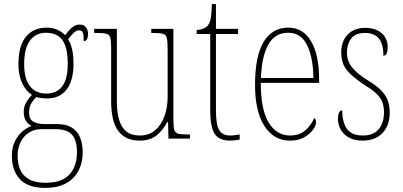

<svg xmlns="http://www.w3.org/2000/svg" viewBox="-20 -677 1967 938"><path d="M201 241Q117 241 77.5 198.5Q38 156 38 85Q38 42 53.5 12Q69 -18 91 -36Q113 -54 134 -62Q119 -69 107.5 -85.5Q96 -102 96 -131Q96 -157 109.5 -179Q123 -201 136 -214Q106 -232 88 -271.5Q70 -311 70 -361Q70 -453 106.5 -497.5Q143 -542 209 -542Q238 -542 261.5 -531Q285 -520 298 -505Q307 -517 317.5 -529Q328 -541 341 -549Q354 -557 369 -557Q390 -557 400 -543.5Q410 -530 410 -512Q410 -495 405 -485.5Q400 -476 389 -476Q389 -504 385 -516.5Q381 -529 367 -529Q354 -529 342 -518.5Q330 -508 313 -485Q325 -466 332 -437Q339 -408 339 -363Q339 -285 306 -240.5Q273 -196 209 -196Q198 -196 181.5 -198Q165 -200 157 -203Q143 -189 132.5 -171.5Q122 -154 122 -126Q122 -95 142.5 -83Q163 -71 197 -71H258Q303 -71 330.5 -54Q358 -37 371 -6Q384 25 384 66Q384 145 337 193Q290 241 201 241ZM203 216Q257 216 290.5 197.5Q324 179 340 145Q356 111 356 67Q356 10 332.5 -18Q309 -46 249 -46H181Q148 -46 122 -29.5Q96 -13 81 16.5Q66 46 66 85Q66 121 78 150.5Q90 180 120.5 198Q151 216 203 216ZM206 -220Q240 -220 263.5 -235.5Q287 -251 299 -283.5Q311 -316 311 -365Q311 -421 298.5 -454.5Q286 -488 262.5 -502.5Q239 -517 204 -517Q173 -517 149 -501Q125 -485 111.5 -451.5Q98 -418 98 -364Q98 -293 126 -256.5Q154 -220 206 -220Z M662 10Q595 10 559 -35.5Q523 -81 523 -184V-443Q523 -477 519 -492.5Q515 -508 500 -512Q485 -516 450 -516H440V-536H551V-182Q551 -129 562 -91.5Q573 -54 597.5 -34.5Q622 -15 663 -15Q709 -15 739 -41.5Q769 -68 784 -111Q799 -154 799 -203V-431Q799 -471 795.5 -489Q792 -507 777 -511.5Q762 -516 727 -516H719V-536H827V-99Q827 -61 831 -44.5Q835 -28 850 -24Q865 -20 897 -20H908V0H803L801 -81H797Q778 -43 746 -16.5Q714 10 662 10Z M1104 10Q1051 10 1029 -23Q1007 -56 1007 -141V-511H941V-530Q961 -532 974 -537.5Q987 -543 995 -552Q1007 -567 1010.5 -592.5Q1014 -618 1015 -657H1035V-536H1143V-511H1035V-138Q1035 -66 1051.5 -40.5Q1068 -15 1103 -15Q1116 -15 1126.5 -16.5Q1137 -18 1151 -20V5Q1138 7 1126 8.5Q1114 10 1104 10Z M1396 10Q1318 10 1272 -61Q1226 -132 1226 -262Q1226 -403 1268 -472.5Q1310 -542 1388 -542Q1461 -542 1500 -475Q1539 -408 1539 -291V-272H1254Q1254 -142 1292.5 -78.5Q1331 -15 1397 -15Q1444 -15 1472.5 -41Q1501 -67 1515 -100Q1519 -98 1521.5 -93Q1524 -88 1524 -79Q1524 -64 1509 -43Q1494 -22 1466 -6Q1438 10 1396 10ZM1511 -296Q1510 -395 1480.5 -456Q1451 -517 1388 -517Q1322 -517 1290 -457.5Q1258 -398 1255 -296Z M1752 10Q1708 10 1681 -7Q1654 -24 1642.5 -48Q1631 -72 1631 -94Q1631 -109 1633.5 -119Q1636 -129 1641 -133.5Q1646 -138 1652 -138Q1652 -80 1675 -47.5Q1698 -15 1753 -15Q1803 -15 1829.5 -45Q1856 -75 1856 -130Q1856 -153 1849.5 -173.5Q1843 -194 1824 -214.5Q1805 -235 1768 -257Q1723 -287 1696 -311.5Q1669 -336 1658 -361.5Q1647 -387 1647 -421Q1647 -475 1678.5 -508Q1710 -541 1764 -541Q1799 -541 1824 -528.5Q1849 -516 1861.5 -495Q1874 -474 1874 -449Q1874 -427 1869 -416Q1864 -405 1853 -405Q1853 -463 1830.5 -489.5Q1808 -516 1763 -516Q1716 -516 1695.5 -488.5Q1675 -461 1675 -420Q1675 -378 1701 -346.5Q1727 -315 1779 -283Q1821 -258 1844 -233.5Q1867 -209 1875.5 -183Q1884 -157 1884 -127Q1884 -64 1848.5 -27Q1813 10 1752 10Z"/></svg>

Font: Noto Serif Khmer Condensed Thin
Style: Regular
Weight: 250
Width: 3
Designer: Danh Hong and the Monotype Design Team
Foundry: Monotype Imaging Inc.
Version: Version 2.004